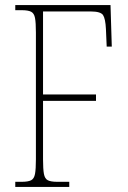

<svg xmlns="http://www.w3.org/2000/svg" viewBox="-20 -734 502 754"><path d="M40 0V-20H65Q90 -20 102 -26Q114 -32 117.5 -51Q121 -70 121 -108V-606Q121 -645 117.5 -663.5Q114 -682 102 -688Q90 -694 65 -694H40V-714H414L419 -551H399L396 -620Q394 -661 384.5 -675Q375 -689 336 -689H149V-363H357V-338H149V-108Q149 -70 152.5 -51Q156 -32 168 -26Q180 -20 205 -20H252V0Z"/></svg>

Font: Noto Serif Condensed Thin
Style: Regular
Weight: 100
Width: 3
Designer: Monotype Design Team
Foundry: Monotype Imaging Inc.
Version: Version 2.013; ttfautohint (v1.8.4.7-5d5b)